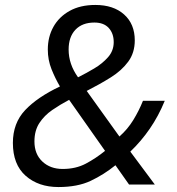

<svg xmlns="http://www.w3.org/2000/svg" viewBox="-20 -745 713 775"><path d="M216 10Q135 10 83.5 -35.5Q32 -81 32 -168Q32 -248 81.5 -300.5Q131 -353 222 -396Q203 -428 188 -465.5Q173 -503 173 -545Q173 -596 195.5 -636.5Q218 -677 261 -701Q304 -725 365 -725Q438 -725 481 -686.5Q524 -648 524 -582Q524 -532 497.5 -496Q471 -460 427 -432.5Q383 -405 330 -378L462 -194Q495 -223 518 -260.5Q541 -298 557 -338H645Q620 -277 585 -226Q550 -175 506 -133L605 0H501L446 -78Q399 -40 346 -15Q293 10 216 10ZM295 -433Q327 -449 360 -468.5Q393 -488 416 -514Q439 -540 439 -575Q439 -610 419 -632Q399 -654 361 -654Q312 -654 284.5 -625Q257 -596 257 -545Q257 -486 295 -433ZM233 -63Q286 -63 326.5 -84.5Q367 -106 404 -136L259 -342Q223 -323 191 -301Q159 -279 139 -248.5Q119 -218 119 -174Q119 -123 151 -93Q183 -63 233 -63Z"/></svg>

Font: Manna Sans
Style: Italic
Weight: 400
Italic angle: -12°
Designer: Monotype Design Team
Foundry: Monotype Imaging Inc.
Version: Version 2.001.1; ttfautohint (v1.8.2)